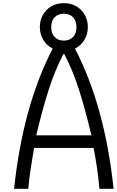

<svg xmlns="http://www.w3.org/2000/svg" viewBox="-20 -1168 723 1188"><path d="M431.6 -1061.5Q410.2 -1083.3 375 -1083.3Q339.8 -1083.3 318.4 -1061.5Q296.9 -1039.7 296.9 -1000Q296.9 -960.3 318.4 -938.5Q339.8 -916.7 375 -916.7Q410.2 -916.7 431.6 -938.5Q453.1 -960.3 453.1 -1000Q453.1 -1039.7 431.6 -1061.5ZM523.4 -1000Q523.4 -956.4 502 -920.9Q480.5 -885.4 444 -867.2Q628.3 -513 682.9 0H595.1Q585.3 -117.8 559.2 -252.6H190.8Q187.5 -232.4 181 -193Q174.5 -153.6 170.6 -128.3Q166.7 -102.9 162.1 -67.1Q157.6 -31.2 154.9 0H67.1Q121.7 -513 306 -867.2Q269.5 -885.4 248 -920.9Q226.6 -956.4 226.6 -1000Q226.6 -1063.2 268.2 -1105.8Q309.9 -1148.4 375 -1148.4Q440.1 -1148.4 481.8 -1105.8Q523.4 -1063.2 523.4 -1000ZM545.6 -330.7Q507.8 -490.2 469.4 -610.7Q431 -731.1 378.3 -832.7H371.7Q319 -731.1 280.6 -610.7Q242.2 -490.2 204.4 -330.7Z"/></svg>

Font: TypoPRO Monoid
Style: Regular
Weight: 400
Width: 4
Monospace: yes
Designer: Andreas Larsen (@larsenwork)
Version: Version 0.61